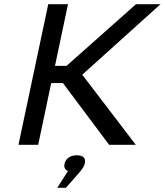

<svg xmlns="http://www.w3.org/2000/svg" viewBox="-20 -690 785 915"><path d="M210 -670 68 0H162L224 -294H280L500 0H627L372 -334L745 -670H628L297 -376H242L304 -670ZM253 205H294L361 129C374 112 381 102 384 90V89C390 65 378 50 346 50C315 50 294 65 288 89V90C283 107 290 119 304 125Z"/></svg>

Font: LT Wave Text Italic
Style: Regular
Weight: 400
Designer: Daniel Lyons
Version: Version 2.5 (Glyphs App)